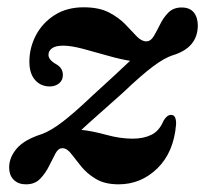

<svg xmlns="http://www.w3.org/2000/svg" viewBox="-20 -482 548 513"><path d="M450.5 -150Q444.5 -75.5 400.8 -32.5Q357 10.5 297 10.5Q260 10.5 236 -4Q212 -18.5 196.8 -37.5Q181.5 -56.5 170.2 -71.2Q159 -86 147 -86Q136 -86.5 128.2 -72Q120.5 -57.5 111 -38.2Q101.5 -19 87.2 -4.2Q73 10.5 49.5 10.5Q29 10.5 16.8 -1.5Q4.5 -13.5 4.5 -35Q4.5 -61.5 24.8 -85.2Q45 -109 92.5 -124Q116.5 -133 147.2 -156.5Q178 -180 227 -226.5Q262 -258.5 287 -281.5Q312 -304.5 327.5 -319.5Q302 -323.5 268 -333.2Q234 -343 202 -351.5Q170 -360 149 -360Q128.5 -360 119 -353Q109.5 -346 109.5 -335.5Q109.5 -322 130 -310.5Q148 -300.5 148 -281.5Q148 -267.5 137.8 -259.2Q127.5 -251 113 -251Q89 -251 73.8 -268.2Q58.5 -285.5 58.5 -317Q58.5 -354.5 76 -387.8Q93.5 -421 126 -441.8Q158.5 -462.5 203.5 -462.5Q244.5 -462.5 271 -448.8Q297.5 -435 314.8 -417Q332 -399 345 -385.2Q358 -371.5 371 -371.5Q382.5 -371.5 390.8 -385.2Q399 -399 407.8 -417Q416.5 -435 430 -448.5Q443.5 -462 465.5 -462Q487 -462 497.8 -448.8Q508.5 -435.5 508.5 -413.5Q508 -354 440.5 -334Q419 -327 388.5 -304.2Q358 -281.5 306.5 -232.5Q265.5 -196 239.8 -173.2Q214 -150.5 197.5 -135Q226.5 -132 263.8 -121.8Q301 -111.5 334 -111.5Q363.5 -111.5 384.5 -121.8Q405.5 -132 417 -159.5Q426.5 -175.5 437.5 -175Q451 -175 450.5 -150Z"/></svg>

Font: Fraunces 72pt S050 SemiBold
Style: Italic
Weight: 600
Italic angle: -16°
Version: Version 1.000; ttfautohint (v1.8.3)